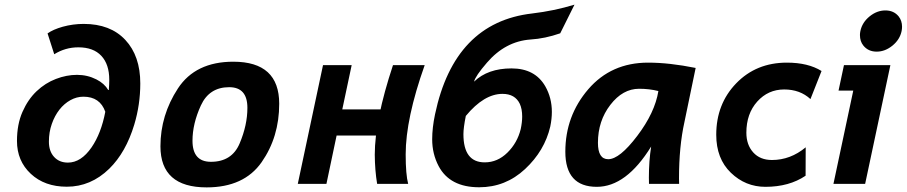

<svg xmlns="http://www.w3.org/2000/svg" viewBox="-20 -793 3910 828"><path d="M268.1 12.2Q172.4 12.2 112.8 -43.5Q53.2 -99.1 53.2 -185.1Q53.2 -256.8 76.9 -310.5Q100.6 -364.3 137.9 -399.7Q175.3 -435.1 221.2 -452.6Q267.1 -470.2 312 -470.2Q356.9 -470.2 395.5 -450.7Q430.2 -433.1 446.8 -404.8H449.2Q451.2 -429.2 451.2 -449.2Q451.2 -515.6 417 -552.2Q382.8 -588.9 317.9 -588.9Q261.7 -588.9 213.9 -559.1L185.1 -648.9Q209 -666 250.5 -677.7Q294.9 -689.9 340.8 -689.9Q456.1 -689.9 520.5 -620.8Q585 -551.8 585 -433.1Q585 -342.3 559.1 -255.9Q522.9 -135.7 451.2 -65.4Q371.6 12.2 268.1 12.2ZM272.9 -91.8Q329.6 -91.8 375 -157.7Q416.5 -218.3 434.1 -311Q411.1 -376 339.8 -376Q310.5 -376 283.7 -361.1Q256.8 -346.2 236.3 -320.1Q215.8 -293.9 203.4 -258.5Q190.9 -223.1 190.9 -182.1Q190.9 -140.6 213.4 -116.2Q235.8 -91.8 272.9 -91.8Z M871.1 15.1Q671.9 15.1 671.9 -162.1Q671.9 -296.4 747.3 -411.6Q822.8 -526.9 986.3 -526.9Q1184.1 -526.9 1184.1 -345.7Q1184.1 -202.1 1108.2 -93.5Q1032.2 15.1 871.1 15.1ZM889.6 -95.2Q980 -95.2 1013.4 -174.3Q1046.9 -253.4 1046.9 -328.1Q1046.9 -417 968.3 -417Q882.3 -417 846.2 -338.1Q810.1 -259.3 810.1 -186Q810.1 -95.2 889.6 -95.2Z M1387.7 0H1264.2L1373 -512.2H1496.6L1456.1 -321.3H1625.5L1601.6 -208.5H1431.6ZM1674.8 -512.2H1811.5Q1729.5 -281.2 1729.5 -127.4Q1729.5 -40.5 1740.2 0H1606.4Q1596.7 -58.1 1596.2 -126Q1596.2 -274.9 1674.8 -512.2Z M2070.3 -92.8Q2125.5 -92.8 2168.2 -134.8Q2210.9 -176.8 2225.6 -236.3Q2231.9 -265.6 2231.9 -290.5Q2231.9 -322.8 2221.7 -345.2Q2201.2 -388.2 2147 -388.2Q2067.4 -388.2 1988.8 -293Q1978.5 -241.7 1978.5 -214.4Q1978.5 -92.8 2070.3 -92.8ZM2046.4 14.6Q1919.9 14.6 1871.6 -76.7Q1843.8 -129.4 1843.8 -192.4Q1843.8 -241.7 1856 -299.8Q1939.5 -696.3 2274.9 -734.9Q2369.6 -746.1 2457.5 -772.9L2396 -649.4Q2330.6 -626.5 2267.6 -622.6Q2159.2 -614.7 2080.1 -522.9Q2029.8 -464.8 2024.4 -440.9Q2083.5 -498 2186 -498Q2287.1 -498 2331.5 -420.9Q2359.9 -371.1 2359.9 -310.5Q2359.9 -280.3 2353 -247.1Q2328.6 -142.6 2244.4 -64Q2160.2 14.6 2046.4 14.6Z M2603 -106.4Q2651.9 -106.4 2728 -206.8Q2804.2 -307.1 2819.3 -400.4Q2780.3 -410.2 2736.3 -410.2Q2665.5 -410.2 2612.1 -340.8Q2558.6 -271.5 2558.6 -177.2Q2558.6 -106.4 2603 -106.4ZM2553.7 12.7Q2418 12.7 2418 -138.7Q2418 -293 2516.8 -408Q2615.7 -522.9 2774.9 -522.9Q2866.7 -522.9 2980 -500L2931.6 -266.6Q2908.2 -161.1 2908.2 -23.4L2908.7 0H2778.8Q2778.3 -11.2 2778.3 -27.3Q2778.3 -99.1 2788.1 -161.1Q2680.7 12.7 2553.7 12.7Z M3280.8 12.7Q3194.8 12.7 3131.8 -48.1Q3068.8 -108.9 3068.8 -211.9Q3068.8 -344.7 3155 -433.8Q3241.2 -522.9 3373.5 -522.9Q3464.8 -522.9 3522.9 -486.8L3475.1 -365.7Q3430.2 -407.2 3361.8 -407.2Q3292.5 -407.2 3245.6 -355Q3198.7 -302.7 3198.7 -220.7Q3198.7 -168.5 3228.3 -135.7Q3257.8 -103 3309.1 -103Q3388.7 -103 3454.6 -157.7L3454.1 -35.2Q3383.3 12.7 3280.8 12.7Z M3760.7 -570.3Q3724.1 -570.3 3703.1 -596.7Q3688.5 -614.7 3688.5 -642.1Q3688.5 -650.4 3690.4 -659.2Q3698.2 -696.3 3730 -722.2Q3761.7 -748 3798.3 -748Q3834.5 -748 3855.5 -722.2Q3870.1 -703.6 3870.1 -677.7Q3870.1 -668.5 3868.2 -659.2Q3860.8 -622.6 3828.9 -596.4Q3796.9 -570.3 3760.7 -570.3ZM3710.9 0H3574.2L3659.7 -402.3H3596.2L3619.6 -512.2H3819.8Z"/></svg>

Font: Cadman
Style: Bold Italic
Weight: 700
Italic angle: -12°
Designer: Paul James MIller
Foundry: High-Logic / Made with FontCreator
Version: Version 2.114;March 28, 2021;FontCreator 13.0.0.2683 64-bit